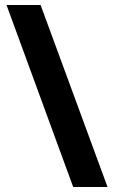

<svg xmlns="http://www.w3.org/2000/svg" viewBox="-20 -740 455 766"><path d="M142 -720 409 6H272L6 -720Z"/></svg>

Font: Noto Sans Khmer UI
Style: Bold
Weight: 700
Designer: Danh Hong and the Monotype Design Team
Foundry: Monotype Imaging Inc.
Version: Version 2.002; ttfautohint (v1.8.4.7-5d5b)